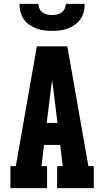

<svg xmlns="http://www.w3.org/2000/svg" viewBox="-20 -975 540 995"><path d="M34 0V-114H62L128 -490L171 -735H329L415 -245L438 -114H466V0H276V-114H305L292 -224H208L195 -114H224V0ZM222 -338H278L259 -490Q257 -507 255 -524.5Q253 -542 250 -559Q247 -542 245 -524.5Q243 -507 241 -490ZM250 -815Q229 -815 208.5 -817.5Q188 -820 168.5 -827.5Q149 -835 132 -847Q115 -859 103 -876Q91 -893 86 -913.5Q81 -934 81 -955H179Q179 -942 184.5 -930Q190 -918 200.5 -910.5Q211 -903 224 -900Q237 -897 250 -897Q263 -897 276 -900Q289 -903 299.5 -910.5Q310 -918 315.5 -930Q321 -942 321 -955H419Q419 -934 414 -913.5Q409 -893 397 -876Q385 -859 368 -847Q351 -835 331.5 -827.5Q312 -820 291.5 -817.5Q271 -815 250 -815Z"/></svg>

Font: Iosevka Slab Heavy
Style: Regular
Weight: 900
Monospace: yes
Designer: Belleve Invis
Foundry: Belleve Invis
Version: Version 11.1.0; ttfautohint (v1.8.3)